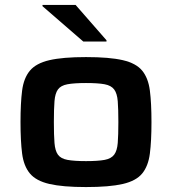

<svg xmlns="http://www.w3.org/2000/svg" viewBox="-20 -749 697 777"><path d="M328 8Q234 8 180 -4.5Q126 -17 101 -47Q76 -77 69.5 -127.5Q63 -178 63 -255Q63 -332 69.5 -382.5Q76 -433 101 -463Q126 -493 180 -505.5Q234 -518 328 -518Q423 -518 477 -505.5Q531 -493 555.5 -463Q580 -433 586.5 -382.5Q593 -332 593 -255Q593 -178 586.5 -127.5Q580 -77 555.5 -47Q531 -17 477 -4.5Q423 8 328 8ZM328 -97Q377 -97 403.5 -102Q430 -107 442 -123Q454 -139 456.5 -170.5Q459 -202 459 -255Q459 -308 456.5 -339.5Q454 -371 442 -387Q430 -403 403.5 -408Q377 -413 328 -413Q280 -413 253 -408Q226 -403 214.5 -387Q203 -371 200.5 -339.5Q198 -308 198 -255Q198 -202 200.5 -170.5Q203 -139 214.5 -123Q226 -107 253 -102Q280 -97 328 -97ZM317 -581 152 -724V-729H286L411 -586V-581Z"/></svg>

Font: Saira Expanded SemiBold
Style: Regular
Weight: 600
Width: 7
Designer: Hector Gatti with collaboration of the Omnibus-Type team
Foundry: Omnibus-Type
Version: Version 1.100; ttfautohint (v1.8.3)